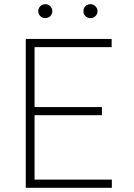

<svg xmlns="http://www.w3.org/2000/svg" viewBox="-20 -897 640 917"><path d="M466.8 -346.7V-385.7H145V-671.9H513.2V-710.9H103V0H514.2V-39.1H145V-346.7ZM162.6 -843.8Q162.6 -830.1 172.1 -820.3Q181.6 -810.5 196.3 -810.5Q210.9 -810.5 220.5 -820.3Q230 -830.1 230 -843.8Q230 -856.9 220.5 -866.9Q210.9 -877 196.3 -877Q181.6 -877 172.1 -866.9Q162.6 -856.9 162.6 -843.8ZM378.4 -843.3Q378.4 -830.1 387.7 -820.3Q397 -810.5 411.6 -810.5Q426.3 -810.5 436 -820.3Q445.8 -830.1 445.8 -843.3Q445.8 -856.9 436 -866.9Q426.3 -877 411.6 -877Q397 -877 387.7 -866.9Q378.4 -856.9 378.4 -843.3Z"/></svg>

Font: Roboto Mono ExtraLight
Style: Regular
Weight: 250
Monospace: yes
Designer: Google
Version: Version 3.000